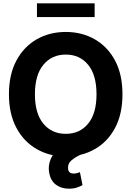

<svg xmlns="http://www.w3.org/2000/svg" viewBox="-20 -929 789 1152"><path d="M374.5 9.8Q277.8 9.8 200.7 -34.2Q123.5 -78.1 78.6 -161.6Q33.7 -245.1 33.7 -363.3Q33.7 -482.4 78.6 -565.9Q123.5 -649.4 200.7 -693.4Q277.8 -737.3 374.5 -737.3Q471.2 -737.3 548.3 -693.4Q625.5 -649.4 670.2 -565.9Q714.8 -482.4 714.8 -363.3Q714.8 -244.6 670.2 -161.1Q625.5 -77.6 548.3 -33.9Q471.2 9.8 374.5 9.8ZM374.5 -126Q458.5 -126 508.8 -187Q559.1 -248 559.1 -363.3Q559.1 -479 508.8 -540.3Q458.5 -601.6 374.5 -601.6Q291 -601.6 240.2 -540.3Q189.5 -479 189.5 -363.3Q189.5 -248 240.2 -187Q291 -126 374.5 -126ZM394 203.1Q347.2 203.1 315.4 179Q283.7 154.8 275.4 109.4Q266.6 65.9 285.4 22.7Q304.2 -20.5 351.1 -41.5L462.9 -0.5Q429.7 15.1 408.7 33.2Q387.7 51.3 388.2 76.7Q387.7 112.8 422.4 112.3Q434.1 112.3 443.1 109.4Q452.1 106.4 459.5 104L475.1 181.6Q461.9 189.5 441.7 196.3Q421.4 203.1 394 203.1ZM547.9 -909.2V-826.7H201.7V-909.2Z"/></svg>

Font: Inter Tight
Style: Bold
Weight: 700
Designer: Rasmus Andersson
Foundry: rsms
Version: Version 3.004; ttfautohint (v1.8.4.7-5d5b)